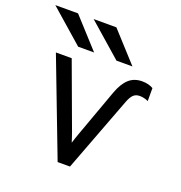

<svg xmlns="http://www.w3.org/2000/svg" viewBox="-156 -845 903 958"><g transform="rotate(20 296.0 -366.0)"><path d="M254.2 0 59 -511H143L269.5 -167.8Q273.9 -155.9 278.5 -142Q283.1 -128.1 287.2 -114.8Q291.4 -128.1 295.9 -141.9Q300.5 -155.6 305 -167.8L396.5 -420.5Q415.4 -472.2 443.3 -497.6Q471.2 -523 514 -523Q548.4 -523 572.5 -508.5V-439.8Q549.6 -450.2 526.8 -450.2Q506.4 -450.2 493.6 -438Q480.8 -425.8 470 -397L319.8 0ZM357 -576 179 -732H299.8L441.8 -576ZM153.5 -576 -24.5 -732H96.2L238.2 -576Z"/></g></svg>

Font: Overpass Mono Light
Style: Regular
Weight: 300
Monospace: yes
Designer: Delve Withrington, Dave Bailey
Foundry: Delve Fonts LLC
Version: Version 4.000